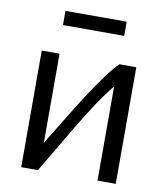

<svg xmlns="http://www.w3.org/2000/svg" viewBox="-80 -773 721 840"><g transform="rotate(10 280.0 -353.5)"><path d="M71 0V-518H150V-122Q173 -159 199 -202Q225 -245 252.5 -289.5Q280 -334 308.5 -377Q337 -420 364 -456.5Q391 -493 416 -518H491V0H410V-418Q379 -381 342.5 -326Q306 -271 270 -210.5Q234 -150 201.5 -94.5Q169 -39 145 0ZM143 -644V-707H415V-644Z"/></g></svg>

Font: Ubuntu Sans Mono
Style: Regular
Weight: 400
Monospace: yes
Designer: Dalton Maag Ltd
Foundry: Dalton Maag Ltd
Version: Version 1.006